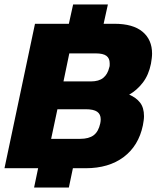

<svg xmlns="http://www.w3.org/2000/svg" viewBox="-31 -750 698 856"><path d="M121 86 139 0H-11L125 -644H276L295 -730H450L431 -644H479Q562 -644 604.5 -608.5Q647 -573 647 -511Q647 -501 645.5 -489.5Q644 -478 642 -466Q632 -416 606 -382Q580 -348 545 -328Q576 -315 593.5 -292.5Q611 -270 611 -232Q611 -223 609.5 -212.5Q608 -202 606 -191Q587 -100 520.5 -50Q454 0 351 0H294L276 86ZM252 -387H374Q410 -387 429.5 -403Q449 -419 456 -449Q458 -454 458 -459Q458 -464 458 -468Q458 -490 443.5 -501Q429 -512 395 -512H278ZM197 -131H327Q365 -131 386.5 -147Q408 -163 416 -200Q417 -205 417.5 -209.5Q418 -214 418 -218Q418 -241 402 -252Q386 -263 351 -263H225Z"/></svg>

Font: Kanit
Style: Bold Italic
Weight: 700
Italic angle: -12°
Designer: Katatrad Team
Foundry: CadsonDemak
Version: Version 2.000; ttfautohint (v1.8.3)